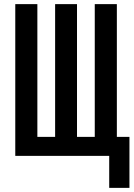

<svg xmlns="http://www.w3.org/2000/svg" viewBox="-20 -755 647 930"><path d="M509 155V0H54V-735H161V-92H247V-735H353V-92H439V-735H546V-92H607V155Z"/></svg>

Font: Iosevka Custom SmBdEx
Style: Regular
Weight: 600
Width: 7
Monospace: yes
Designer: Belleve Invis
Foundry: Belleve Invis
Version: Version 11.2.4; ttfautohint (v1.8.4)